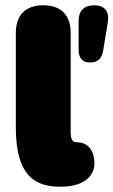

<svg xmlns="http://www.w3.org/2000/svg" viewBox="-20 -700 430 728"><path d="M338 -80C338 -99 334 -161 268 -161C245 -161 248 -199 248 -212V-575C248 -643 211 -680 144 -680C77 -680 40 -643 40 -575V-216C40 -23 123 8 209 8C312 8 338 -44 338 -80ZM321 -463C350 -463 366 -477 371 -507L389 -617C395 -657 376 -680 337 -680C299 -680 278 -659 278 -621V-511C278 -480 293 -463 321 -463Z"/></svg>

Font: SN Pro Black
Style: Regular
Weight: 900
Designer: Tobias Whetton
Foundry: Supernotes
Version: Version 1.001;Glyphs 3.2 (3249)